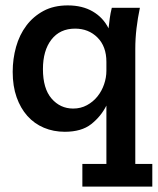

<svg xmlns="http://www.w3.org/2000/svg" viewBox="-20 -478 585 711"><path d="M285 213V129H374V-87Q354 -47 318 -18.5Q282 10 220 10Q178 10 142.5 -5Q107 -20 81.5 -48.5Q56 -77 41.5 -118Q27 -159 27 -212Q27 -260 39.5 -304.5Q52 -349 77.5 -383Q103 -417 141 -437.5Q179 -458 231 -458Q285 -458 323.5 -435.5Q362 -413 382 -373Q384 -392 386.5 -410.5Q389 -429 394 -449H498Q490 -411 485.5 -373Q481 -335 481 -297V129H544V213ZM374 -249Q374 -306 341 -339Q308 -372 258 -372Q202 -372 170.5 -331.5Q139 -291 139 -222Q139 -150 171 -113Q203 -76 251 -76Q279 -76 302 -88.5Q325 -101 341 -121Q357 -141 365.5 -166Q374 -191 374 -216Z"/></svg>

Font: Zilla Slab SemiBold
Style: Regular
Weight: 600
Designer: Typotheque.com
Foundry: Typotheque type foundry
Version: Version 1.1; 2017